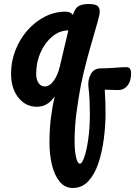

<svg xmlns="http://www.w3.org/2000/svg" viewBox="-20 -526 672 955"><path d="M163 5Q108 5 71.5 -40.5Q35 -86 35 -160Q35 -220 56.5 -275.5Q78 -331 115.5 -374Q153 -417 202 -442.5Q251 -468 306 -468Q330 -468 343 -452Q353 -486 371.5 -496Q390 -506 420 -506Q457 -506 467 -495Q477 -484 476 -467Q476 -454 466 -418.5Q456 -383 441 -332Q426 -281 410.5 -222.5Q395 -164 383 -106Q370 -39 360.5 33.5Q351 106 351 177Q351 221 358 254.5Q365 288 378 288Q388 288 399.5 255Q411 222 419 166Q427 110 427 42Q427 11 425.5 -25.5Q424 -62 420 -93Q416 -128 431.5 -157Q447 -186 482 -186Q514 -186 551 -189Q588 -192 609 -192Q632 -192 632 -161Q632 -122 614 -100Q596 -78 567 -78Q546 -78 532 -79Q518 -80 501 -80Q503 -48 504 -20Q505 8 505 34Q505 98 496.5 164Q488 230 469.5 285.5Q451 341 419.5 375Q388 409 342 409Q302 409 276 376.5Q250 344 238 292.5Q226 241 226 184Q226 118 233 62Q240 6 252 -47Q218 5 163 5ZM203 -96Q227 -96 247.5 -125Q268 -154 277 -193L320 -375Q275 -374 239 -343.5Q203 -313 181.5 -264.5Q160 -216 160 -160Q160 -129 172 -112.5Q184 -96 203 -96Z"/></svg>

Font: Pacifico
Style: Regular
Weight: 400
Designer: Vernon Adams
Foundry: Vernon Adams
Version: Version 3.010; ttfautohint (v1.8.4.7-5d5b)